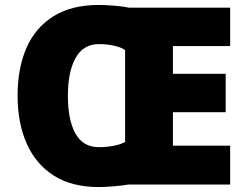

<svg xmlns="http://www.w3.org/2000/svg" viewBox="-20 -745 997 775"><path d="M379 -725Q406 -725 442.5 -722Q479 -719 501 -714H909V-559H678V-447H891V-292H678V-157H909V0H497Q476 4 440 7Q404 10 378 10Q270 10 197.5 -36Q125 -82 88 -165Q51 -248 51 -359Q51 -470 87 -552Q123 -634 196 -679.5Q269 -725 379 -725ZM380 -567Q316 -567 285 -511Q254 -455 254 -358Q254 -261 284.5 -206Q315 -151 379 -151Q410 -151 438.5 -156.5Q467 -162 485 -172V-543Q469 -554 440 -560.5Q411 -567 380 -567Z"/></svg>

Font: Noto Sans Myanmar Black
Style: Regular
Weight: 900
Designer: Monotype Design Team
Foundry: Monotype Imaging Inc.
Version: Version 2.107; ttfautohint (v1.8.4.7-5d5b)